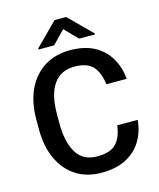

<svg xmlns="http://www.w3.org/2000/svg" viewBox="-133 -1005 918 1108"><g transform="rotate(-15 326.5 -451.5)"><path d="M492.2 -231.4H614.3Q608.4 -161.6 575.2 -106.9Q542 -52.2 482.2 -21.2Q422.4 9.8 335.9 9.8Q248 9.8 183.8 -31.5Q119.6 -72.8 84.7 -148.2Q49.8 -223.6 49.8 -325.7V-384.8Q49.8 -487.3 85.4 -562.7Q121.1 -638.2 186.3 -679.4Q251.5 -720.7 340.3 -720.7Q425.3 -720.7 483.9 -689.5Q542.5 -658.2 575.2 -603Q607.9 -547.9 614.7 -476.6H492.7Q485.4 -545.4 451.4 -584Q417.5 -622.6 340.3 -622.6Q257.3 -622.6 215.1 -560.8Q172.9 -499 172.9 -385.7V-325.7Q172.9 -218.3 211.7 -153.1Q250.5 -87.9 335.9 -87.9Q414.6 -87.9 449.2 -125Q483.9 -162.1 492.2 -231.4ZM369.1 -911.6 504.4 -776.9V-771.5H409.2L334.5 -848.1L259.8 -771.5H166.5V-777.8L299.8 -911.6Z"/></g></svg>

Font: Vazirmatn RD FD Medium
Style: Regular
Weight: 500
Designer: Saber Rastikerdar
Foundry: Saber Rastikerdar
Version: Version 33.003